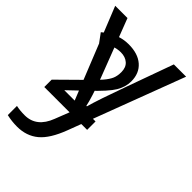

<svg xmlns="http://www.w3.org/2000/svg" viewBox="-228 -628 961 961"><g transform="rotate(45 252.0 -147.5)"><path d="M1 -535.2H87.9L205.1 -230Q243.7 -125.5 252.9 -79.1H256.8Q263.2 -104 283.4 -164.3Q303.7 -224.6 416 -535.2H502.9L272.9 74.2Q238.8 164.6 193.1 202.4Q147.5 240.2 81.1 240.2Q43.9 240.2 7.8 231.9V167Q34.7 172.9 67.9 172.9Q151.4 172.9 187 79.1L216.8 2.9ZM340.8 3.4H37.6V-48.8L155.3 -165Q200.2 -208 220.7 -232.2Q241.2 -256.3 249.5 -275.6Q257.8 -294.9 257.8 -321.8Q257.8 -355.5 237.8 -373Q217.8 -390.6 186 -390.6Q160.6 -390.6 136 -381.3Q111.3 -372.1 76.2 -346.2L43.5 -390.6Q108.9 -446.8 185.1 -446.8Q251.5 -446.8 288.6 -414.1Q325.7 -381.3 325.7 -324.7Q325.7 -284.7 303 -246.8Q280.3 -209 206.5 -139.2L119.6 -56.2H340.8Z"/></g></svg>

Font: Open Sans ACDW
Style: acdw
Weight: 400
Foundry: Ascender Corporation
Version: Version 1.10